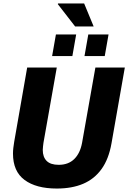

<svg xmlns="http://www.w3.org/2000/svg" viewBox="-20 -1077 741 1109"><path d="M308 12Q189 12 122 -37.5Q55 -87 55 -190Q55 -206 57 -223Q59 -240 62 -258L137 -687H308L231 -252Q230 -242 228.5 -231.5Q227 -221 227 -211Q227 -170 249.5 -147.5Q272 -125 319 -125Q375 -125 409 -158.5Q443 -192 454 -252L531 -687H701L624 -249Q608 -158 566.5 -100.5Q525 -43 460.5 -15.5Q396 12 308 12ZM281 -753 303 -878H420L398 -753ZM468 -753 490 -878H607L585 -753ZM414 -924 314 -1053 315 -1057H466L521 -924Z"/></svg>

Font: Archivo SemiCondensed ExtraBold
Style: Italic
Weight: 800
Width: 4
Italic angle: -10°
Designer: Hector Gatti
Foundry: Omnibus-Type
Version: Version 2.001